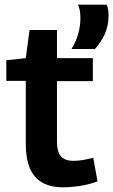

<svg xmlns="http://www.w3.org/2000/svg" viewBox="-20 -789 483 819"><path d="M248 10Q196 10 160.5 -10Q125 -30 107.5 -71Q90 -112 90 -176V-444H7V-532L90 -541L106 -661H223V-541H376V-443H223V-187Q223 -141 240 -122Q257 -103 293 -103Q313 -103 334 -106.5Q355 -110 378 -116L396 -15Q356 -1 318.5 4.5Q281 10 248 10ZM285 -580Q305 -613 314 -646Q323 -679 323 -712Q323 -729 320.5 -744Q318 -759 312 -769H435Q440 -758 441.5 -746Q443 -734 443 -723Q443 -680 427.5 -645Q412 -610 385 -580Z"/></svg>

Font: Georama ExtraCondensed Thin SemiBold
Style: Regular
Weight: 600
Version: Version 1.001